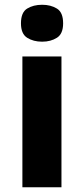

<svg xmlns="http://www.w3.org/2000/svg" viewBox="-20 -786 352 806"><path d="M157 -766Q120 -766 94 -750Q68 -734 68 -688Q68 -644 94 -627.5Q120 -611 157 -611Q193 -611 219 -627.5Q245 -644 245 -688Q245 -734 219 -750Q193 -766 157 -766ZM238 -549H74V0H238Z"/></svg>

Font: Noto Sans UI Extra
Style: Regular
Weight: 800
Designer: Monotype Design Team
Foundry: Monotype Imaging Inc.
Version: Version 1.901